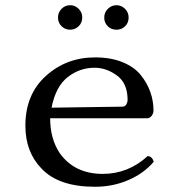

<svg xmlns="http://www.w3.org/2000/svg" viewBox="-20 -712 680 742"><path d="M218 -610.6Q204.1 -624 204.1 -644Q204.1 -664.1 218 -678Q231.9 -691.9 251 -691.9Q270 -691.9 283.9 -678Q297.9 -664.1 297.9 -644Q297.9 -624 283.9 -610.6Q270 -597.2 251 -597.2Q231.9 -597.2 218 -610.6ZM396.5 -610.6Q382.8 -624 382.8 -644Q382.8 -664.1 397 -678Q411.1 -691.9 430.2 -691.9Q449.2 -691.9 463.1 -678Q477.1 -664.1 477.1 -644Q477.1 -624 463.6 -610.6Q450.2 -597.2 430.2 -597.2Q410.2 -597.2 396.5 -610.6ZM179.2 -295.9 453.1 -299.8Q462.9 -299.8 468 -308.3Q473.1 -316.9 473.1 -326.2Q473.1 -390.1 432.1 -420.2Q391.1 -450.2 345.2 -450.2Q288.1 -450.2 241.7 -414.1Q195.3 -377.9 179.2 -295.9ZM550.8 -108.9Q567.9 -107.9 574.2 -86.9Q536.1 -42 476.1 -16.1Q416 9.8 347.2 9.8Q206.1 9.8 140.1 -61Q78.1 -125 78.1 -226.1Q78.1 -347.2 157.5 -418.7Q236.8 -490.2 347.2 -490.2Q408.2 -490.2 453.6 -471.7Q499 -453.1 523.9 -422.1Q548.8 -391.1 561 -356.4Q573.2 -321.8 573.2 -284.2Q573.2 -274.4 566.2 -264.6Q559.1 -254.9 548.8 -254.9H173.8Q173.8 -175.8 210.9 -120.1Q268.1 -40 377 -40Q475.6 -40 550.8 -108.9Z"/></svg>

Font: Linux Libertine Mono
Style: Mono
Weight: 400
Designer: Philipp H. Poll
Foundry: Philipp H. Poll
Version: Version 5.1.7 ; ttfautohint (v0.9)